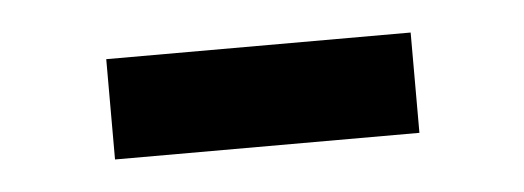

<svg xmlns="http://www.w3.org/2000/svg" viewBox="-25 -386 448 164"><g transform="rotate(-5 199.5 -304.0)"><path d="M69 -261V-347H330V-261Z"/></g></svg>

Font: IBM Plex Sans Devanagari
Style: Regular
Weight: 400
Designer: Mike Abbink, Paul van der Laan, Pieter van Rosmalen, Erin McLaughlin
Foundry: Bold Monday
Version: Version 1.1